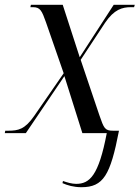

<svg xmlns="http://www.w3.org/2000/svg" viewBox="-36 -556 583 802"><path d="M304 226C396 226 425 176 461 -10H436C402 -10 398 -20 379 -75L301 -306L403 -461C441 -517 475 -526 511 -526H524L527 -536H439L297 -317L226 -536H93L91 -526H102C132 -526 139 -511 156 -463L230 -250L107 -72C68 -16 41 -10 -2 -10H-14L-16 0H72L233 -238L308 0H410C376 179 338 212 282 212C264 212 244 206 227 200L225 209C245 218 272 226 304 226Z"/></svg>

Font: Noto Serif Display SemiCondensed
Style: Italic
Weight: 400
Width: 4
Italic angle: -12°
Designer: Monotype Design Team
Foundry: Monotype Imaging Inc.
Version: Version 2.009